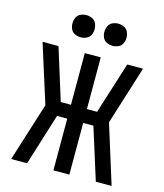

<svg xmlns="http://www.w3.org/2000/svg" viewBox="-136 -1061 993 1163"><g transform="rotate(15 360.0 -480.0)"><path d="M45 0H145L246 -324H310V0H410V-324H474L576 0H675L560 -368L675 -735H576L474 -411H410V-735H310V-411H246L145 -735H45L161 -368ZM460 -821Q479 -821 496.5 -829Q514 -837 522 -854Q530 -871 530 -890Q530 -909 522 -926.5Q514 -944 496.5 -952Q479 -960 460 -960Q441 -960 424 -952Q407 -944 399 -926.5Q391 -909 391 -890Q391 -871 399 -854Q407 -837 424 -829Q441 -821 460 -821ZM260 -821Q279 -821 296.5 -829Q314 -837 322 -854Q330 -871 330 -890Q330 -909 322 -926.5Q314 -944 296.5 -952Q279 -960 260 -960Q241 -960 224 -952Q207 -944 199 -926.5Q191 -909 191 -890Q191 -871 199 -854Q207 -837 224 -829Q241 -821 260 -821Z"/></g></svg>

Font: Iosevka Sparkle Medium
Style: Regular
Weight: 500
Designer: Belleve Invis
Foundry: Belleve Invis
Version: Version 4.5.0; ttfautohint (v1.8.3)